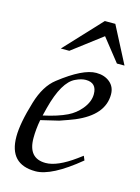

<svg xmlns="http://www.w3.org/2000/svg" viewBox="-109 -757 605 830"><g transform="rotate(15 193.5 -341.5)"><path d="M302 -694 387 -530H353L273 -631L140 -530H102L255 -694ZM363 -394Q363 -302 242 -251Q220 -242 176 -227L96 -208Q88 -165 88 -126Q88 -35 166 -35Q218 -35 295 -91L318 -108L326 -89Q205 11 133 11Q15 11 15 -113Q15 -173 45 -272Q69 -352 117 -389Q218 -468 278 -468Q315 -468 339 -448Q363 -428 363 -394ZM291 -376Q291 -427 242 -427Q222 -427 197 -415Q142 -390 110 -266L101 -230Q166 -244 207 -264Q240 -280 264 -309Q291 -342 291 -376Z"/></g></svg>

Font: GFS Didot
Style: Italic
Weight: 400
Italic angle: -12°
Designer: Takis Katsoulidis and George D. Matthiopoulos
Foundry: George Matthiopoulos and Takis Katsoulidis
Version: Version 1.0